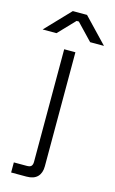

<svg xmlns="http://www.w3.org/2000/svg" viewBox="-178 -740 596 992"><g transform="rotate(15 120.0 -244.0)"><path d="M-10 200V146H60Q77 146 83.5 138.5Q90 131 90 116V-486H150V124Q150 160 130.5 180Q111 200 72 200ZM-44 -556 82 -688H158L284 -556H210L126 -644H114L30 -556Z"/></g></svg>

Font: Space Grotesk Light
Style: Regular
Weight: 300
Designer: Florian Karsten
Foundry: Florian Karsten
Version: Version 2.000